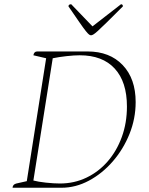

<svg xmlns="http://www.w3.org/2000/svg" viewBox="-20 -883 699 903"><path d="M39 0Q40 -16 57 -20L106 -31L197 -609L137 -623Q140 -641 155 -641H392Q496 -641 557 -577Q618 -513 618 -403Q618 -325 589 -253Q560 -181 510.5 -124Q461 -67 398.5 -33.5Q336 0 269 0ZM262 -20Q329 -20 386.5 -47.5Q444 -75 486.5 -124Q529 -173 553 -239Q577 -305 577 -382Q577 -498 519.5 -560.5Q462 -623 355 -623Q329 -623 293 -619Q257 -615 228 -609L137 -34Q159 -28 196 -24Q233 -20 262 -20ZM408 -717Q404 -717 399 -720.5Q394 -724 383.5 -737Q373 -750 354 -777.5Q335 -805 302 -853Q302 -863 315 -863L415 -759L549 -863Q558 -863 558 -853Q510 -805 482 -777.5Q454 -750 439.5 -737Q425 -724 418.5 -720.5Q412 -717 408 -717Z"/></svg>

Font: Petrona Thin
Style: Italic
Weight: 100
Italic angle: -9°
Designer: Ringo R. Seeber
Foundry: Ringo R. Seeber
Version: Version 2.001; ttfautohint (v1.8.3)